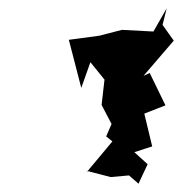

<svg xmlns="http://www.w3.org/2000/svg" viewBox="-20 -769 439 463"><path d="M314 -326 336 -373 304 -402 347 -416 328 -495 379 -515 341 -593 326 -586 399 -671 372 -709 382 -749 350 -693 274 -697 220 -683 146 -673 176 -557 198 -619 232 -577 225 -516 249 -470 236 -440 251 -428 190 -355 189 -357 247 -342 291 -346Z"/></svg>

Font: Asimov Aggro
Style: It
Weight: 500
Designer: Google
Version: Version 2.000980; 2014